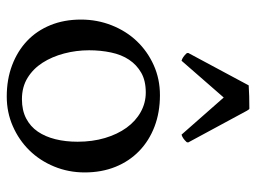

<svg xmlns="http://www.w3.org/2000/svg" viewBox="-115 -632 759 569"><g transform="rotate(90 264.5 -347.5)"><path d="M302 -707Q304 -707 308 -700L402 -526Q402 -522 401 -521Q390 -509 379 -506L269 -631L160 -506Q149 -509 138 -521Q137 -522 137 -526L233 -705Q251 -706 265 -706.5Q279 -707 302 -707ZM274 -33Q307 -33 331 -45.5Q355 -58 370 -80Q385 -102 392.5 -132Q400 -162 400 -198Q400 -242 389 -279Q378 -316 358.5 -343Q339 -370 312 -385Q285 -400 254 -400Q219 -400 195.5 -386.5Q172 -373 157 -350.5Q142 -328 135.5 -297Q129 -266 129 -232Q129 -194 138.5 -158Q148 -122 166 -94Q184 -66 211 -49.5Q238 -33 274 -33ZM38 -208Q38 -256 55 -299Q72 -342 102 -373.5Q132 -405 173 -423.5Q214 -442 262 -442Q313 -442 355 -426Q397 -410 427.5 -380.5Q458 -351 474.5 -310Q491 -269 491 -219Q491 -171 473.5 -128.5Q456 -86 425.5 -55Q395 -24 354 -6Q313 12 266 12Q215 12 173 -4Q131 -20 101 -48.5Q71 -77 54.5 -117.5Q38 -158 38 -208Z"/></g></svg>

Font: Lusitana
Style: Regular
Weight: 400
Designer: Ana Paula Megda
Foundry: Ana Paula Megda
Version: Version 1.000; ttfautohint (v1.1) -l 8 -r 50 -G 200 -x 14 -D